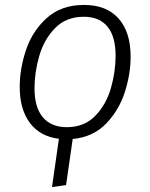

<svg xmlns="http://www.w3.org/2000/svg" viewBox="-20 -554 609 779"><path d="M275 10 248 197 191 205 219 9Q143 0 101.5 -55Q60 -110 60 -201Q60 -276 86 -352.5Q112 -429 170.5 -481.5Q229 -534 321 -534Q412 -534 461 -479Q510 -424 510 -324Q510 -254 486.5 -180.5Q463 -107 410.5 -52.5Q358 2 275 10ZM449 -328Q449 -406 416 -446Q383 -486 320 -486Q248 -486 203 -439.5Q158 -393 139 -326Q120 -259 120 -196Q120 -118 154 -78Q188 -38 251 -38Q322 -38 366.5 -84Q411 -130 430 -196.5Q449 -263 449 -328Z"/></svg>

Font: Fira Sans Light
Style: Italic
Weight: 300
Italic angle: -8°
Designer: bBox Type GmbH & Carrois Corporate GbR & Edenspiekermann AG
Foundry: bBox Type GmbH & Carrois Corporate GbR & Edenspiekermann AG
Version: Version 4.301